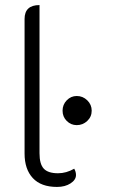

<svg xmlns="http://www.w3.org/2000/svg" viewBox="-20 -729 456 758"><path d="M77 -123V-654Q77 -709 136 -709V-124Q136 -81 153 -63Q170 -45 209 -45Q242 -45 273 -63Q280 -51 280 -38Q280 -19 258.5 -5Q237 9 205 9Q142 9 109.5 -26Q77 -61 77 -123ZM227 -292Q227 -316 243.5 -333Q260 -350 283 -350Q307 -350 324.5 -333Q342 -316 342 -292Q342 -268 324.5 -251.5Q307 -235 283 -235Q260 -235 243.5 -251.5Q227 -268 227 -292Z"/></svg>

Font: K2D ExtraLight
Style: Regular
Weight: 275
Designer: Katatrad Aksorn Co.,Ltd.
Foundry: Cadson Demak Co.,Ltd.
Version: Version 1.000; ttfautohint (v1.6)